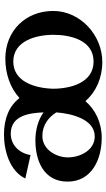

<svg xmlns="http://www.w3.org/2000/svg" viewBox="201 -724 547 990"><g transform="rotate(90 475.0 -228.5)"><path d="M703 -137C810 -137 916 -181 916 -303C916 -428 800 -479 690 -479C611 -479 545 -446 501 -395C454 -449 382 -482 299 -482C161 -482 36 -369 36 -229C36 -86 139 18 282 18C359 18 433 -7 485 -55C525 -3 589 25 673 25C756 25 861 -4 900 -85L779 -112C770 -55 728 -10 669 -10C576 -10 562 -103 559 -179C599 -150 653 -137 703 -137ZM437 -227C434 -133 400 -23 297 -23C189 -23 159 -143 159 -230C159 -319 187 -437 297 -437C405 -437 437 -321 437 -227ZM683 -443C754 -443 791 -368 791 -305C791 -243 750 -173 681 -173C626 -173 585 -203 559 -245C565 -324 594 -443 683 -443Z"/></g></svg>

Font: Original Surfer
Style: Regular
Weight: 400
Designer: Astigmatic (AOETI)
Foundry: Astigmatic (AOETI)
Version: Version 1.001